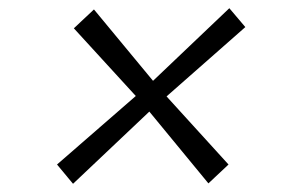

<svg xmlns="http://www.w3.org/2000/svg" viewBox="-20 -608 709 468"><path d="M158 -160 119 -207 311 -374 160 -539 209 -585 353 -411 539 -588 578 -542 386 -373 537 -207 488 -161 344 -336Z"/></svg>

Font: Merriweather Sans Light
Style: Italic
Weight: 300
Italic angle: -7.5°
Designer: Eben Sorkin
Foundry: Eben Sorkin
Version: Version 2.001; ttfautohint (v1.8.3)